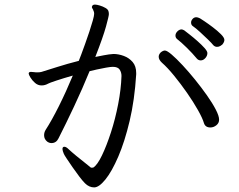

<svg xmlns="http://www.w3.org/2000/svg" viewBox="-20 -775 1040 836"><path d="M573 -451Q566 -339 544.5 -248.5Q523 -158 495 -93Q467 -28 439 6.5Q411 41 390 41Q368 41 350 23Q340 13 325.5 -6Q311 -25 296.5 -46Q282 -67 271 -83.5Q260 -100 258 -105Q252 -119 252 -126Q252 -136 260 -136Q268 -136 278 -126Q292 -113 312 -96.5Q332 -80 350 -66Q368 -52 376 -45Q377 -45 381.5 -45Q386 -45 387 -46Q404 -57 424 -98.5Q444 -140 463 -198.5Q482 -257 494.5 -321.5Q507 -386 509 -444Q509 -460 501 -472Q493 -484 471 -484Q462 -484 442 -480.5Q422 -477 402 -472.5Q382 -468 370 -465Q339 -389 303 -312.5Q267 -236 235 -173Q225 -152 204 -152Q195 -152 186 -158Q172 -169 172 -186Q172 -199 179 -210Q205 -250 236.5 -313Q268 -376 297 -446Q255 -434 225 -424Q195 -414 190 -411Q176 -403 161 -403Q145 -403 132.5 -414Q120 -425 112.5 -437.5Q105 -450 105 -454V-456Q106 -462 115 -462Q118 -462 121 -461.5Q124 -461 127 -461Q132 -460 136.5 -460Q141 -460 145 -460Q149 -460 153 -460.5Q157 -461 161 -462Q187 -470 229.5 -483.5Q272 -497 323 -510Q326 -517 333.5 -537Q341 -557 350.5 -583.5Q360 -610 369 -637Q378 -664 384 -685.5Q390 -707 390 -715Q390 -724 387 -728Q386 -733 383 -737Q380 -741 380 -745Q380 -746 382 -750Q385 -755 394 -755Q401 -755 414.5 -751Q428 -747 440 -740Q452 -733 453 -723Q454 -720 454 -713Q454 -705 441.5 -659.5Q429 -614 395 -527Q439 -536 454 -538Q469 -540 474 -540Q496 -540 519 -531.5Q542 -523 557.5 -505Q573 -487 573 -457ZM948 -581Q946 -579 939.5 -575Q933 -571 925 -571Q916 -571 909 -578Q902 -587 885.5 -603Q869 -619 851 -635.5Q833 -652 820 -661Q812 -666 812 -677Q812 -685 818.5 -692.5Q825 -700 835 -700Q841 -700 851 -695Q853 -694 869.5 -683Q886 -672 906.5 -656.5Q927 -641 942 -626Q957 -611 957 -601Q957 -592 948 -581ZM854 -512Q844 -512 837 -520Q818 -543 793 -567.5Q768 -592 751 -605Q744 -611 744 -620Q744 -630 752.5 -638.5Q761 -647 771 -647Q774 -647 782 -643Q790 -637 806.5 -624Q823 -611 840.5 -595.5Q858 -580 870.5 -566Q883 -552 883 -544Q883 -532 874 -522Q865 -512 854 -512ZM934 -254Q934 -239 922 -229.5Q910 -220 896 -220Q874 -220 868 -239Q862 -260 842 -295.5Q822 -331 794.5 -370.5Q767 -410 738 -445.5Q709 -481 685 -502Q671 -515 671 -528Q671 -538 680 -547Q690 -555 698 -555Q707 -555 727.5 -537.5Q748 -520 775 -491Q802 -462 829.5 -428Q857 -394 881 -360Q905 -326 919.5 -298Q934 -270 934 -254Z"/></svg>

Font: QiushuiShotai Bright
Style: Regular
Weight: 400
Designer: Christian Thalmann (Catharsis Fonts)
Version: Version 1.250;